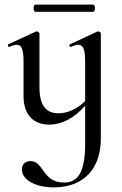

<svg xmlns="http://www.w3.org/2000/svg" viewBox="-20 -531 529 832"><path d="M133 -480H384C394 -480 394 -511 384 -511H133C123 -511 123 -480 133 -480ZM405 -395 401 -394 283 -339C278 -338 283 -325 288 -328C301 -334 311 -337 319 -337C341 -337 349 -315 349 -265V-93C316 -60 273 -40 234 -40C178 -40 151 -76 151 -153V-386C151 -390 143 -395 139 -395C137 -395 137 -395 135 -394L16 -339C11 -338 16 -325 21 -328C34 -334 44 -337 53 -337C74 -337 82 -315 82 -265V-114C82 -36 124 9 192 9C248 9 300 -18 349 -73V94C349 233 306 260 257 260C163 260 170 167 113 167C92 167 75 179 75 203C75 251 138 281 213 281C350 281 417 192 417 70V-386C417 -390 410 -395 405 -395Z"/></svg>

Font: Cormorant Infant Book
Style: Regular
Weight: 500
Designer: Christian Thalmann (Catharsis Fonts)
Version: Version 1.000;PS 002.000;hotconv 1.0.88;makeotf.lib2.5.64775